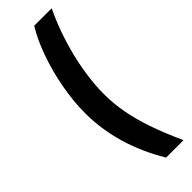

<svg xmlns="http://www.w3.org/2000/svg" viewBox="-300 -785 935 935"><g transform="rotate(-45 167.0 -318.0)"><path d="M70.3 -296.4Q70.3 -376.5 86.4 -463.9Q102.5 -551.3 130.9 -631.8Q159.2 -712.4 196.3 -772H316.4Q279.8 -695.8 253.9 -613.3Q228 -530.8 214.4 -449.7Q200.7 -368.7 200.7 -296.4Q200.7 -232.9 212.4 -168Q224.1 -103 249.5 -28.8Q274.9 45.4 316.4 136.2H196.3Q70.3 -74.2 70.3 -296.4Z"/></g></svg>

Font: Inter Tight SemiBold
Style: Regular
Weight: 600
Designer: Rasmus Andersson
Foundry: rsms
Version: Version 3.004; ttfautohint (v1.8.4.7-5d5b)